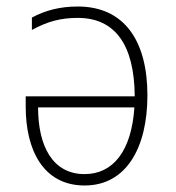

<svg xmlns="http://www.w3.org/2000/svg" viewBox="-20 -560 540 590"><path d="M219 -540C164 -540 119 -528 78 -506V-468C126 -494 166 -505 219 -505C333 -505 393 -423 394 -264H59V-232C59 -99 113 10 240 10C368 10 433 -106 433 -267C433 -433 363 -540 219 -540ZM97 -230H393C384 -95 327 -25 240 -25C141 -25 97 -112 97 -230Z"/></svg>

Font: Noto Sans Mono ExtraCondensed ExtraLight
Style: Regular
Weight: 200
Width: 2
Designer: Monotype Design Team
Foundry: Monotype Imaging Inc.
Version: Version 2.014